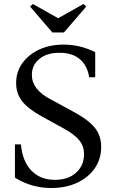

<svg xmlns="http://www.w3.org/2000/svg" viewBox="-20 -934 570 964"><path d="M237 10Q191 10 146 -2Q101 -14 55 -42V-209H85Q93 -123 138 -77Q183 -31 256 -31Q322 -31 362 -67Q402 -103 402 -160Q402 -199 379 -228.5Q356 -258 300 -289L189 -350Q120 -388 90.5 -426.5Q61 -465 61 -517Q61 -573 92 -616.5Q123 -660 176.5 -685Q230 -710 299 -710Q340 -710 379 -701Q418 -692 458 -672V-546H428Q418 -606 380 -637.5Q342 -669 279 -669Q215 -669 177.5 -638Q140 -607 140 -558Q140 -521 163 -491Q186 -461 231 -437L347 -374Q401 -345 432 -317.5Q463 -290 475.5 -261Q488 -232 488 -197Q488 -136 456 -89.5Q424 -43 367.5 -16.5Q311 10 237 10ZM243 -771 131 -901 145 -914 271 -843H273L399 -914L413 -901L301 -771Z"/></svg>

Font: Hedvig Letters Serif 24pt 24pt
Style: Regular
Weight: 400
Version: Version 1.000